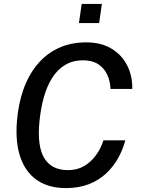

<svg xmlns="http://www.w3.org/2000/svg" viewBox="-20 -949 717 979"><path d="M316.5 10Q227.5 10 168.8 -30.5Q110 -71 83.8 -147.5Q57.5 -224 66.5 -332Q73.5 -419 99.2 -492.2Q125 -565.5 169.5 -619.5Q214 -673.5 276.8 -703.2Q339.5 -733 420 -733Q494 -733 546.8 -702Q599.5 -671 627.5 -617.2Q655.5 -563.5 654.5 -495.5H543.5Q542 -536.5 526 -569.8Q510 -603 479.8 -622.2Q449.5 -641.5 403.5 -641.5Q351.5 -641.5 312.2 -618Q273 -594.5 246 -551.8Q219 -509 203.2 -452Q187.5 -395 181 -328Q169 -201.5 206.5 -141.5Q244 -81.5 327 -81.5Q373 -81.5 408.8 -102.2Q444.5 -123 469.5 -157.8Q494.5 -192.5 507.5 -233.5H619Q606.5 -186 582 -142.2Q557.5 -98.5 520.5 -64Q483.5 -29.5 432.8 -9.8Q382 10 316.5 10ZM382.5 -831.5 396.5 -929H499.5L485.5 -831.5Z"/></svg>

Font: Public Sans Thin Medium
Style: Italic
Weight: 500
Italic angle: -8°
Version: Version 2.001